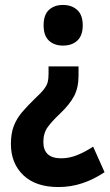

<svg xmlns="http://www.w3.org/2000/svg" viewBox="-20 -563 442 775"><path d="M297 -258Q297 -209 279 -175Q261 -141 222 -104Q191 -75 173 -50.5Q155 -26 155 10Q155 76 227 76Q259 76 290.5 63.5Q322 51 356 29L402 132Q359 161 312.5 176.5Q266 192 216 192Q124 192 74 144Q24 96 24 18Q24 -24 35.5 -54Q47 -84 68.5 -109.5Q90 -135 122 -166Q146 -188 157.5 -203Q169 -218 172.5 -231.5Q176 -245 176 -265V-295H297ZM314 -461Q314 -420 292.5 -399.5Q271 -379 234 -379Q199 -379 177.5 -399Q156 -419 156 -461Q156 -503 177.5 -523Q199 -543 234 -543Q270 -543 292 -522.5Q314 -502 314 -461Z"/></svg>

Font: Noto Sans Gurmukhi UI Condensed
Style: Bold
Weight: 700
Width: 3
Designer: Jelle Bosma - Monotype Design Team
Foundry: Monotype Imaging Inc.
Version: Version 2.004; ttfautohint (v1.8.4.7-5d5b)